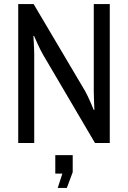

<svg xmlns="http://www.w3.org/2000/svg" viewBox="-20 -706 632 948"><path d="M522 0V-686H443V-255C443 -233 446 -164 446 -164L443 -163C443 -163 416 -229 401 -255L146 -686H70V0H149V-437C149 -465 145 -528 145 -528L148 -529C148 -529 175 -466 192 -437L449 0ZM339 144V60H253V151H288L265 222H310Z"/></svg>

Font: Archivo Narrow
Style: Regular
Weight: 400
Designer: Hector Gatti
Foundry: Omnibus-Type
Version: Version 1.003;PS 001.003;hotconv 1.0.70;makeotf.lib2.5.58329